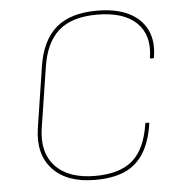

<svg xmlns="http://www.w3.org/2000/svg" viewBox="-50 -714 720 774"><g transform="rotate(-5 310.0 -327.5)"><path d="M305 12Q191 12 133.5 -49.5Q76 -111 92 -216L130 -462Q146 -566 204 -616.5Q262 -667 370 -667Q447 -667 498 -642Q549 -617 571.5 -570.5Q594 -524 583 -460Q583 -456 579 -456H570Q567 -456 567 -460Q581 -550 529 -600.5Q477 -651 369 -651Q268 -651 214.5 -604.5Q161 -558 146 -461L108 -217Q92 -118 145 -61Q198 -4 306 -4Q406 -4 458 -49.5Q510 -95 525 -196Q525 -199 528 -199H538Q542 -199 541 -194Q530 -122 501.5 -76.5Q473 -31 425 -9.5Q377 12 305 12Z"/></g></svg>

Font: Sofia Sans Hairline
Style: Italic
Weight: 1
Italic angle: -9°
Designer: Botio Nikoltchev, Ani Petrova
Foundry: lettersoup
Version: Version 4.102